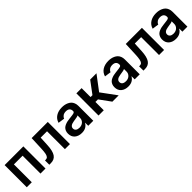

<svg xmlns="http://www.w3.org/2000/svg" viewBox="370 -1942 3342 3342"><g transform="rotate(-45 2041.5 -271.0)"><path d="M65.9 0V-545.4H526.9V0H402.8V-439.9H189V0Z M620.6 0 620.1 -106H638.7Q667.5 -106 684.1 -124Q700.7 -142.1 709.5 -184.3Q718.3 -226.6 721.2 -304.2L731 -545.4H1128.4V0H1004.4V-439.9H847.7L838.9 -264.2Q832.5 -127 790.3 -63.5Q748 0 660.6 0Z M1415 11.2Q1334 11.2 1283.2 -31.7Q1232.4 -74.7 1232.4 -152.8Q1232.4 -188.5 1244.1 -216.1Q1255.9 -243.7 1274.4 -261.2Q1293 -278.8 1321 -291Q1349.1 -303.2 1376.7 -309.1Q1404.3 -314.9 1439.5 -318.8Q1445.8 -319.3 1457.5 -320.8Q1532.7 -328.6 1551.3 -335.9Q1574.2 -345.2 1574.2 -367.7V-370.1Q1574.2 -410.6 1550.3 -432.4Q1526.4 -454.1 1481.9 -454.1Q1437.5 -454.1 1408.9 -434.6Q1380.4 -415 1370.1 -384.8L1250 -401.9Q1271 -475.1 1332.3 -513.9Q1393.6 -552.7 1481.4 -552.7Q1514.2 -552.7 1544.4 -547.1Q1574.7 -541.5 1604.2 -527.8Q1633.8 -514.2 1655.3 -493.4Q1676.8 -472.7 1689.9 -439.7Q1703.1 -406.7 1703.1 -365.2V0H1579.1V-74.7H1575.2Q1555.7 -37.1 1515.4 -12.9Q1475.1 11.2 1415 11.2ZM1448.2 -83.5Q1504.9 -83.5 1539.8 -116.2Q1574.7 -148.9 1574.7 -195.8V-259.8Q1558.6 -246.6 1457 -233.4Q1356.4 -218.8 1356.4 -155.3Q1356.4 -120.6 1381.6 -102.1Q1406.7 -83.5 1448.2 -83.5Z M1832 0V-545.4H1960.9V-325.2H2007.8L2171.9 -545.4H2326.7L2124.5 -277.8L2328.6 0H2172.9L2023.4 -205.6H1960.9V0Z M2558.1 11.2Q2477.1 11.2 2426.3 -31.7Q2375.5 -74.7 2375.5 -152.8Q2375.5 -188.5 2387.2 -216.1Q2398.9 -243.7 2417.5 -261.2Q2436 -278.8 2464.1 -291Q2492.2 -303.2 2519.8 -309.1Q2547.4 -314.9 2582.5 -318.8Q2588.9 -319.3 2600.6 -320.8Q2675.8 -328.6 2694.3 -335.9Q2717.3 -345.2 2717.3 -367.7V-370.1Q2717.3 -410.6 2693.4 -432.4Q2669.4 -454.1 2625 -454.1Q2580.6 -454.1 2552 -434.6Q2523.4 -415 2513.2 -384.8L2393.1 -401.9Q2414.1 -475.1 2475.3 -513.9Q2536.6 -552.7 2624.5 -552.7Q2657.2 -552.7 2687.5 -547.1Q2717.8 -541.5 2747.3 -527.8Q2776.9 -514.2 2798.3 -493.4Q2819.8 -472.7 2833 -439.7Q2846.2 -406.7 2846.2 -365.2V0H2722.2V-74.7H2718.3Q2698.7 -37.1 2658.4 -12.9Q2618.2 11.2 2558.1 11.2ZM2591.3 -83.5Q2647.9 -83.5 2682.9 -116.2Q2717.8 -148.9 2717.8 -195.8V-259.8Q2701.7 -246.6 2600.1 -233.4Q2499.5 -218.8 2499.5 -155.3Q2499.5 -120.6 2524.7 -102.1Q2549.8 -83.5 2591.3 -83.5Z M2937.5 0 2937 -106H2955.6Q2984.4 -106 3001 -124Q3017.6 -142.1 3026.4 -184.3Q3035.2 -226.6 3038.1 -304.2L3047.9 -545.4H3445.3V0H3321.3V-439.9H3164.6L3155.8 -264.2Q3149.4 -127 3107.2 -63.5Q3064.9 0 2977.5 0Z M3731.9 11.2Q3650.9 11.2 3600.1 -31.7Q3549.3 -74.7 3549.3 -152.8Q3549.3 -188.5 3561 -216.1Q3572.8 -243.7 3591.3 -261.2Q3609.9 -278.8 3637.9 -291Q3666 -303.2 3693.6 -309.1Q3721.2 -314.9 3756.3 -318.8Q3762.7 -319.3 3774.4 -320.8Q3849.6 -328.6 3868.2 -335.9Q3891.1 -345.2 3891.1 -367.7V-370.1Q3891.1 -410.6 3867.2 -432.4Q3843.3 -454.1 3798.8 -454.1Q3754.4 -454.1 3725.8 -434.6Q3697.3 -415 3687 -384.8L3566.9 -401.9Q3587.9 -475.1 3649.2 -513.9Q3710.4 -552.7 3798.3 -552.7Q3831.1 -552.7 3861.3 -547.1Q3891.6 -541.5 3921.1 -527.8Q3950.7 -514.2 3972.2 -493.4Q3993.7 -472.7 4006.8 -439.7Q4020 -406.7 4020 -365.2V0H3896V-74.7H3892.1Q3872.6 -37.1 3832.3 -12.9Q3792 11.2 3731.9 11.2ZM3765.1 -83.5Q3821.8 -83.5 3856.7 -116.2Q3891.6 -148.9 3891.6 -195.8V-259.8Q3875.5 -246.6 3773.9 -233.4Q3673.3 -218.8 3673.3 -155.3Q3673.3 -120.6 3698.5 -102.1Q3723.6 -83.5 3765.1 -83.5Z"/></g></svg>

Font: Interop SemBd
Style: Regular
Weight: 600
Designer: Rasmus Andersson, Google, Jang Haemin
Foundry: jhaemin
Version: Version 1.007